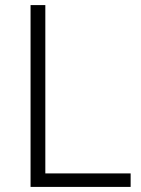

<svg xmlns="http://www.w3.org/2000/svg" viewBox="-20 -734 555 754"><path d="M100 0V-714H158V-53H493V0Z"/></svg>

Font: Noto Sans Devanagari Light
Style: Regular
Weight: 300
Version: Version 2.003